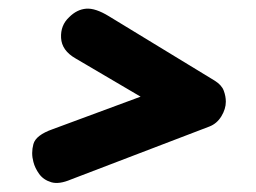

<svg xmlns="http://www.w3.org/2000/svg" viewBox="-20 -548 583 437"><path d="M141.5 -139.5Q114.5 -128 96.8 -133.2Q79 -138.5 69.2 -152Q59.5 -165.5 56 -179.5Q50.5 -199.5 56 -220Q61.5 -240.5 100 -254L300 -328L152 -415Q120.5 -433 119 -461.8Q117.5 -490.5 137.5 -509Q155 -526.5 176 -528.2Q197 -530 228 -511L468.5 -364.5Q484.5 -354.5 489.2 -341.8Q494 -329 494 -316.5Q494 -300 483.8 -283.2Q473.5 -266.5 456.5 -260Z"/></svg>

Font: Edu AU VIC WA NT Hand
Style: Bold
Weight: 700
Version: Version 1.001